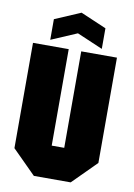

<svg xmlns="http://www.w3.org/2000/svg" viewBox="-98 -965 715 1027"><g transform="rotate(10 260.0 -452.0)"><path d="M32 -128V-700H226V-176H294V-700H488V-128L360 0H160ZM120 -732V-844L260 -904L400 -844V-732L260 -792Z"/></g></svg>

Font: Tektur Condensed ExtraBold
Style: Regular
Weight: 800
Width: 3
Designer: Adam Jagosz
Foundry: Adam Jagosz
Version: Version 1.005;gftools[0.9.30]